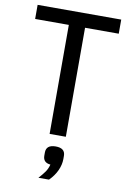

<svg xmlns="http://www.w3.org/2000/svg" viewBox="-102 -759 721 1072"><g transform="rotate(10 259.0 -223.0)"><path d="M305 -618V0H213V-618H22V-698H496V-618ZM259 63Q313 63 313 107V125Q313 157 298 190Q283 223 254 252H194Q215 229 228 210.5Q241 192 247 168Q205 164 205 125V107Q205 63 259 63Z"/></g></svg>

Font: IBM Plex Sans Condensed Text
Style: Regular
Weight: 450
Width: 3
Designer: Mike Abbink, Paul van der Laan, Pieter van Rosmalen
Foundry: Bold Monday
Version: Version 1.1